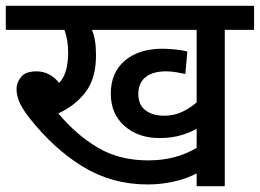

<svg xmlns="http://www.w3.org/2000/svg" viewBox="-20 -642 896 662"><path d="M755 -539V0H658V-44Q621 -25 577.5 -15.5Q534 -6 489 -6Q366 -6 265.5 -67.5Q165 -129 80 -237Q54 -271 45.5 -293.5Q37 -316 37 -335Q37 -357 52.5 -376.5Q68 -396 106 -396Q130 -396 149.5 -385.5Q169 -375 184 -356Q202 -376 208.5 -403Q215 -430 215 -458Q215 -505 202 -539H0V-622H856V-539ZM545 -243Q580 -243 608.5 -256.5Q637 -270 658 -289V-539H297Q304 -523 307.5 -501.5Q311 -480 311 -452Q311 -372 275.5 -325Q240 -278 181 -251Q244 -176 318 -132.5Q392 -89 491 -89Q540 -89 581 -100Q622 -111 658 -132V-198Q635 -185 603 -175.5Q571 -166 530 -166Q457 -166 409.5 -207.5Q362 -249 362 -319Q362 -392 410.5 -433Q459 -474 540 -474Q557 -474 584 -471.5Q611 -469 626 -464L619 -387Q605 -390 587.5 -393Q570 -396 552 -396Q507 -396 482 -376Q457 -356 457 -318Q457 -280 482 -261.5Q507 -243 545 -243Z"/></svg>

Font: Noto Sans Medium
Style: Regular
Weight: 500
Designer: Monotype Design Team
Foundry: Monotype Imaging Inc.
Version: Version 2.007